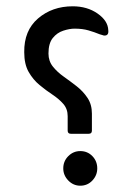

<svg xmlns="http://www.w3.org/2000/svg" viewBox="-20 -579 413 610"><path d="M262 -154H205Q195 -154 195 -164V-210Q195 -233 181 -249Q167 -265 146.5 -278.5Q126 -292 105.5 -309Q85 -326 71 -350.5Q57 -375 57 -413Q56 -482 101 -520.5Q146 -559 211 -559Q257 -559 290 -536Q323 -513 324 -483Q326 -466 312 -466Q309 -466 305.5 -467.5Q302 -469 297 -470Q280 -477 261 -482.5Q242 -488 217 -488Q201 -488 181 -481.5Q161 -475 147.5 -458Q134 -441 134 -409Q134 -385 148 -367.5Q162 -350 182.5 -335.5Q203 -321 223.5 -305Q244 -289 258 -268Q272 -247 272 -218V-164Q272 -154 262 -154ZM235 -99Q258 -99 273.5 -83Q289 -67 289 -44Q289 -22 273.5 -5.5Q258 11 235 11Q213 11 197 -5.5Q181 -22 181 -44Q181 -67 197 -83Q213 -99 235 -99Z"/></svg>

Font: Zain
Style: Regular
Weight: 400
Designer: Zain,Boutros
Foundry: Mobile Telecommunications Company (Zain), 2024
Version: Version 1.51; ttfautohint (v1.8.4)